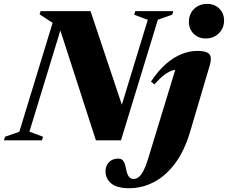

<svg xmlns="http://www.w3.org/2000/svg" viewBox="-60 -744 1208 1018"><path d="M603.5 -136.5 559 -100 723.5 -639 651.5 -666 657 -685H859L853 -666L777 -639.5L581.5 0H448.5L248.5 -618L274.5 -630L96 -46L168 -19L162.5 0H-39.5L-33.5 -19L42.5 -45.5L219 -623L150 -668L155 -685H420ZM941.5 -628.5Q941.5 -656 954 -677.5Q966.5 -699 988.5 -711.2Q1010.5 -723.5 1038 -723.5Q1077 -723.5 1102.5 -698.8Q1128 -674 1128 -634.5Q1128 -607.5 1115.2 -586.2Q1102.5 -565 1080.8 -552.5Q1059 -540 1030.5 -540Q992 -540 966.8 -565Q941.5 -590 941.5 -628.5ZM948 -45.5Q918 56 868.2 122.5Q818.5 189 756 221.5Q693.5 254 625 254Q560.5 254 530 228.8Q499.5 203.5 499.5 164Q499.5 136 517.2 116.5Q535 97 567.5 97Q585 97 594 109.8Q603 122.5 608.5 153Q614.5 183 624.5 194Q634.5 205 647 205Q659 205 669.5 199Q680 193 689.5 179.8Q699 166.5 708.5 144.5Q718 122.5 727.5 90.5L882 -415.5L915 -376.5Q884 -378.5 859.8 -372Q835.5 -365.5 811.8 -347.5Q788 -329.5 758 -296.5L740.5 -311.5Q779 -369.5 820.2 -405.2Q861.5 -441 903.2 -457.5Q945 -474 986 -474Q1020.5 -474 1037.5 -466Q1054.5 -458 1057.2 -440.2Q1060 -422.5 1051 -393.5Z"/></svg>

Font: Newsreader 36pt ExtraBold
Style: Italic
Weight: 800
Italic angle: -17°
Designer: Hugues Gentile
Foundry: Production Type
Version: Version 1.003